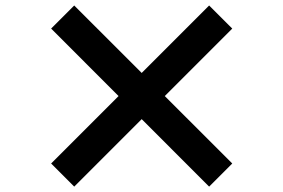

<svg xmlns="http://www.w3.org/2000/svg" viewBox="-20 -735 1040 706"><path d="M834 -133.8 749 -48.8 501 -296.9 252.9 -48.8 168 -133.8 416 -381.8 168 -629.9 252.9 -714.8 501 -466.8 749 -714.8 834 -629.9 585.9 -381.8Z"/></svg>

Font: Gen Shin Gothic Heavy
Style: Bold
Weight: 900
Designer: [Source Han Sans]
Ryoko NISHIZUKA  (kana & ideographs); Paul D. Hunt (Latin, Greek & Cyrillic); Wenlong ZHANG  (bopomofo
Version: Version 1.002.20150607